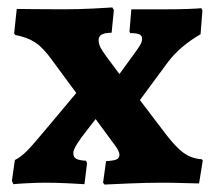

<svg xmlns="http://www.w3.org/2000/svg" viewBox="-20 -491 580 516"><path d="M257 0 265 -58Q285 -59 293 -62.5Q301 -66 301 -75Q301 -84 290 -99L237 -171Q232 -164 214.5 -142Q197 -120 187 -104Q177 -88 177 -80Q177 -69 184.5 -64.5Q192 -60 211 -59L214 -53L207 4Q194 3 161 1.5Q128 0 102 0Q80 0 52 1.5Q24 3 16 4L12 -5L20 -61Q35 -68 52 -85Q69 -102 107 -148L185 -241L121 -328Q96 -363 74.5 -377Q53 -391 21 -397L18 -401L25 -467Q35 -467 67.5 -466.5Q100 -466 149 -466Q189 -466 229.5 -468Q270 -470 282 -471L286 -464L280 -403Q245 -403 245 -384Q245 -373 250 -363.5Q255 -354 266 -339L301 -292L341 -347Q343 -350 349.5 -359Q356 -368 359 -374.5Q362 -381 362 -387Q362 -395 355 -398.5Q348 -402 330 -402L328 -406L333 -466H431Q462 -466 487 -467Q512 -468 521 -469L524 -463L519 -399Q464 -367 432 -325L356 -222L426 -130Q452 -96 473 -80.5Q494 -65 522 -63L525 -60L515 2Q504 2 474 1Q444 0 416 0Q376 0 328 2Q280 4 261 5Z"/></svg>

Font: Alegreya ExtraBold
Style: Regular
Weight: 800
Designer: Juan Pablo del Peral
Foundry: Huerta Tipografica
Version: Version 2.007; ttfautohint (v1.6)